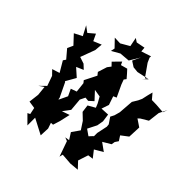

<svg xmlns="http://www.w3.org/2000/svg" viewBox="-239 -1083 1299 1299"><g transform="rotate(45 410.0 -433.5)"><path d="M567 -205 524 -235 557 -300 565 -346 557 -403 497 -400 515 -453 494 -515 517 -525 477 -610 464 -645 476 -661C461 -679 445 -697 429 -714L382 -701L371 -724L321 -673L344 -649L325 -624L304 -558L320 -538L276 -451L289 -435L297 -363L255 -348L278 -299L251 -242L227 -219L248 -226L245 -251L196 -353L191 -356L232 -428L176 -478L227 -500L196 -529L148 -545L187 -650L192 -707L135 -683L112 -732L67 -694L25 -725L61 -657L4 -628L63 -565L67 -578L43 -525L94 -465L81 -446L126 -370L72 -353L104 -320L129 -249L86 -207L121 -231L128 -163L119 -89L172 -81L182 -33L164 -24L223 35V-39L334 19L337 -49L323 -90L342 -91L358 -142L375 -217L320 -198L358 -249L350 -339L368 -376L396 -373L428 -402L376 -458L430 -449L454 -406L466 -377L415 -348L422 -294L466 -252L502 -197L463 -141L493 -94L461 -89L487 -79L526 31L532 6C532 6 611 12 611 12C611 12 676 6 676 6L633 -40L657 -113L695 -118L656 -168L716 -203L659 -244L716 -278L720 -303L736 -327L714 -361L764 -399L768 -490L716 -525L730 -538L782 -569L792 -652L820 -709L808 -676L742 -681L697 -682L664 -721L655 -686L645 -641L633 -615L610 -577L602 -470L591 -430L577 -403L607 -359L609 -339L593 -263V-226L592 -232ZM577 -764 560 -752 498 -840 483 -874 484 -887 414 -864 411 -897 349 -885 323 -902 336 -837 274 -801 221 -803 272 -750 266 -721 324 -754 397 -760 441 -833 414 -776 453 -751 494 -747 582 -766 552 -731Z"/></g></svg>

Font: Asimov Aggro
Style: Condensed
Weight: 500
Designer: Google
Version: Version 2.000980; 2014